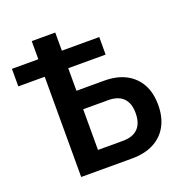

<svg xmlns="http://www.w3.org/2000/svg" viewBox="-130 -820 902 936"><g transform="rotate(-20 321.5 -352.5)"><path d="M134 0V-520H-3V-611H134V-705H256V-611H450V-520H256V-403H399Q465 -403 511 -379Q557 -355 582 -310.5Q607 -266 607 -202Q607 -139 582 -93.5Q557 -48 510 -24Q463 0 398 0ZM256 -96H385Q437 -96 463.5 -123Q490 -150 490 -202Q490 -254 463.5 -280.5Q437 -307 386 -307H256Z"/></g></svg>

Font: Nunito Sans 10pt Condensed
Style: Bold
Weight: 700
Width: 3
Designer: Vernon Adams
Foundry: Vernon Adams
Version: Version 3.101;gftools[0.9.27]